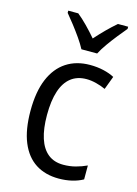

<svg xmlns="http://www.w3.org/2000/svg" viewBox="-118 -830 647 904"><g transform="rotate(15 205.5 -378.5)"><path d="M260.3 9.8Q194.3 9.8 147.2 -20.5Q100.1 -50.8 75 -111.8Q49.8 -172.9 49.8 -264.6Q49.8 -357.4 75.9 -419.7Q102.1 -481.9 150.6 -513.7Q199.2 -545.4 265.6 -545.4Q300.8 -545.4 331.5 -538.3Q362.3 -531.2 384.8 -519L360.4 -454.1Q339.4 -463.9 314.5 -470.2Q289.6 -476.6 267.1 -476.6Q221.7 -476.6 191.2 -452.6Q160.6 -428.7 145.3 -381.8Q129.9 -335 129.9 -265.6Q129.9 -198.7 144.8 -152.6Q159.7 -106.4 189.5 -82.5Q219.2 -58.6 264.2 -58.6Q295.9 -58.6 324.2 -66.2Q352.5 -73.7 377.4 -85.4V-17.6Q354 -4.4 324 2.7Q293.9 9.8 260.3 9.8ZM206.5 -606Q194.8 -628.4 176.3 -655Q157.7 -681.6 137.5 -707.8Q117.2 -733.9 99.6 -754.9V-765.6H148.4Q170.9 -747.6 196.3 -721.7Q221.7 -695.8 244.6 -668.9Q270.5 -697.8 293.2 -720.5Q315.9 -743.2 341.8 -765.6H391.6V-754.9Q374.5 -734.9 353.8 -708.7Q333 -682.6 314 -655.8Q294.9 -628.9 283.2 -606Z"/></g></svg>

Font: Open Sans SemiCondensed
Style: Regular
Weight: 400
Width: 4
Designer: Monotype Design Team
Foundry: Monotype Imaging Inc.
Version: Version 3.000